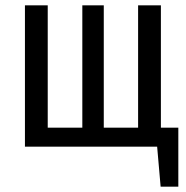

<svg xmlns="http://www.w3.org/2000/svg" viewBox="-20 -547 695 716"><path d="M580 -71H645V149H579L566 0H73V-527H158V-71H287V-527H367V-71H495V-527H580Z"/></svg>

Font: Fira Sans Extra Condensed
Style: Regular
Weight: 400
Width: 1
Designer: Carrois Corporate & Edenspiekermann AG
Foundry: Carrois Corporate GbR & Edenspiekermann AG
Version: Version 4.203